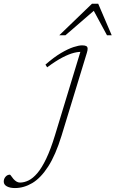

<svg xmlns="http://www.w3.org/2000/svg" viewBox="-204 -736 600 997"><path d="M115.5 -31Q84.5 69.5 46 129Q7.5 188.5 -36.2 214.5Q-80 240.5 -126.5 240.5Q-152 240.5 -168.2 231.8Q-184.5 223 -184.5 207Q-184.5 192.5 -175.2 181.8Q-166 171 -152.5 171Q-150.5 171 -146 177.8Q-141.5 184.5 -134 193.5Q-126.5 202 -118 207Q-109.5 212 -100 212Q-78.5 212 -55.8 201Q-33 190 -10 163Q13 136 36 88Q59 40 81.5 -33.5L217.5 -480.5L226.5 -466.5Q206 -468 180.5 -461.8Q155 -455.5 121 -438Q87 -420.5 41 -386.5L32 -400.5Q76 -439 113 -460.8Q150 -482.5 177.8 -491.5Q205.5 -500.5 222 -500.5Q237 -500.5 243.8 -496.8Q250.5 -493 251 -484.2Q251.5 -475.5 247 -461.5ZM104 -553 273.5 -716.5H306L376 -553H351.5L278 -689H293.5L136 -553Z"/></svg>

Font: Newsreader 9pt ExtraLight
Style: Italic
Weight: 250
Italic angle: -17°
Designer: Hugues Gentile
Foundry: Production Type
Version: Version 1.003